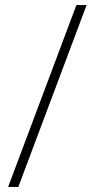

<svg xmlns="http://www.w3.org/2000/svg" viewBox="-20 -734 372 754"><path d="M320 -714H280L12 0H52Z"/></svg>

Font: Noto Sans Meetei Mayek ExtraLight
Style: Regular
Weight: 200
Designer: Monotype Design Team and Neelakash Kshetrimayum
Foundry: Monotype Imaging Inc.
Version: Version 2.002